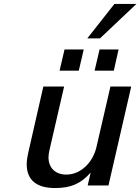

<svg xmlns="http://www.w3.org/2000/svg" viewBox="-20 -937 709 970"><path d="M669 -917H558L421 -743H485ZM555 -580 579 -687H483L458 -580ZM378 -580 403 -687H306L281 -580ZM115 -107C115 -28 164 13 258 13C340 13 389 -10 438 -65L423 0H528L643 -500H538L467 -193C450 -119 390 -55 315 -55C259 -55 225 -90 225 -142C225 -153 227 -166 230 -179L304 -500H199L123 -167C118 -145 115 -125 115 -107Z"/></svg>

Font: Perun Medium Italic
Style: Regular
Weight: 500
Italic angle: -12°
Foundry: Copyright (c) Stefan Peev, Context Ltd, 2016
Version: Version 1.026